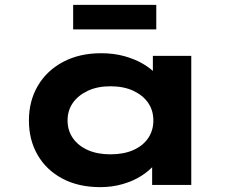

<svg xmlns="http://www.w3.org/2000/svg" viewBox="-20 -761 980 790"><path d="M393 9Q303 9 237 -26Q171 -61 135 -123Q99 -185 99 -265Q99 -346 136 -408.5Q173 -471 240 -506.5Q307 -542 396 -542Q448 -542 491.5 -530Q535 -518 569 -498Q603 -478 623 -455Q643 -432 648 -409L609 -405V-531H767V0H606V-144L639 -133Q636 -108 615 -83Q594 -58 561 -37Q528 -16 484.5 -3.5Q441 9 393 9ZM434 -126Q489 -126 528.5 -143.5Q568 -161 589.5 -192.5Q611 -224 611 -265Q611 -307 589.5 -338Q568 -369 528.5 -387.5Q489 -406 434 -406Q381 -406 341.5 -387.5Q302 -369 280 -338Q258 -307 258 -265Q258 -224 280 -192.5Q302 -161 341.5 -143.5Q381 -126 434 -126ZM281 -640V-741H623V-640Z"/></svg>

Font: Lexend Tera
Style: Bold
Weight: 700
Designer: Bonnie Shaver-Troup, Thomas Jockin
Foundry: Lexend
Version: Version 1.007